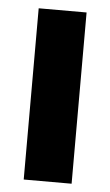

<svg xmlns="http://www.w3.org/2000/svg" viewBox="-45 -579 351 611"><g transform="rotate(5 130.5 -273.5)"><path d="M54 0V-547H207V0Z"/></g></svg>

Font: Encode Sans SemiCondensed SemiCondensed
Style: Bold
Weight: 700
Width: 4
Designer: Multiple Designers
Foundry: Impallari Type
Version: Version 3.000; ttfautohint (v1.8.3) -l 8 -r 50 -G 200 -x 14 